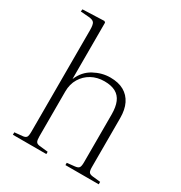

<svg xmlns="http://www.w3.org/2000/svg" viewBox="-178 -893 959 1019"><g transform="rotate(30 301.0 -383.0)"><path d="M48 0V-15L99 -20Q114 -22 119.5 -30Q125 -38 125 -65V-685Q125 -719 117 -730Q109 -741 83 -743L33 -747L35 -761L167 -766L174 -760V-416H175Q198 -470 246 -496Q294 -522 345 -522Q395 -522 428.5 -503Q462 -484 479.5 -448.5Q497 -413 497 -361V-61Q497 -39 502.5 -30.5Q508 -22 527 -20L574 -15V0H370V-14L417 -19Q436 -21 442 -29.5Q448 -38 448 -62V-355Q448 -401 435.5 -430.5Q423 -460 396.5 -474.5Q370 -489 328 -489Q284 -489 249.5 -470Q215 -451 194.5 -417Q174 -383 174 -338V-63Q174 -40 179 -31Q184 -22 199 -20L253 -14V0Z"/></g></svg>

Font: Literata 60pt ExtraLight
Style: Regular
Weight: 250
Designer: Latin by Veronika Burian and Jose Scaglione. Greek by Irene Vlachou. Cyrillic by Vera Evstafieva.
Foundry: TypeTogether
Version: Version 3.103;gftools[0.9.29]